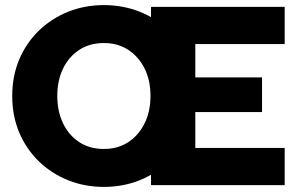

<svg xmlns="http://www.w3.org/2000/svg" viewBox="-20 -727 1173 754"><path d="M388 7Q313 7 248 -19Q183 -45 133.5 -92.5Q84 -140 56 -205.5Q28 -271 28 -350Q28 -429 56 -494.5Q84 -560 133.5 -607.5Q183 -655 248 -681Q313 -707 388 -707Q463 -707 528.5 -681Q594 -655 643 -607.5Q692 -560 720 -494.5Q748 -429 748 -350Q748 -271 720 -205.5Q692 -140 642.5 -92.5Q593 -45 528 -19Q463 7 388 7ZM388 -142Q443 -142 484 -169Q525 -196 548 -243Q571 -290 571 -350Q571 -411 548 -457.5Q525 -504 484 -531Q443 -558 388 -558Q332 -558 291 -531Q250 -504 227.5 -457.5Q205 -411 205 -350Q205 -290 227.5 -243Q250 -196 291 -169Q332 -142 388 -142ZM1098 -554H747V-423H1009V-287H747V-146H1098V0H573V-700H1098Z"/></svg>

Font: Albert Sans Black
Style: Regular
Weight: 900
Designer: Andreas Rasmussen
Foundry: a.Foundry
Version: Version 1.025